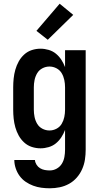

<svg xmlns="http://www.w3.org/2000/svg" viewBox="-20 -790 540 1033"><path d="M248 223Q225 223 202.5 220Q180 217 158.5 209Q137 201 118 188Q99 175 85.5 156.5Q72 138 64.5 115.5Q57 93 57 71H168Q169 84 176.5 96Q184 108 195.5 115Q207 122 220.5 124.5Q234 127 248 127Q268 127 285.5 117Q303 107 313 90.5Q323 74 326.5 54.5Q330 35 330 15V-91Q322 -70 310 -51.5Q298 -33 281 -19Q264 -5 242 1.5Q220 8 198 8Q174 8 151 0.5Q128 -7 110 -23.5Q92 -40 80.5 -61Q69 -82 62.5 -105Q56 -128 53.5 -152Q51 -176 51 -200V-320Q51 -344 53.5 -368Q56 -392 62.5 -415Q69 -438 80.5 -459Q92 -480 110 -496.5Q128 -513 151 -520.5Q174 -528 198 -528Q220 -528 242 -521.5Q264 -515 281 -501Q298 -487 310 -468.5Q322 -450 330 -429V-520H441V15Q441 42 437 68.5Q433 95 422 120Q411 145 393 165.5Q375 186 351.5 199Q328 212 301.5 217.5Q275 223 248 223ZM246 -88Q266 -88 284 -97.5Q302 -107 312 -124Q322 -141 326 -160.5Q330 -180 330 -200V-320Q330 -340 326 -359.5Q322 -379 312 -396Q302 -413 284 -422.5Q266 -432 246 -432Q226 -432 208 -422.5Q190 -413 180 -396Q170 -379 166 -359.5Q162 -340 162 -320V-200Q162 -180 166 -160.5Q170 -141 180 -124Q190 -107 208 -97.5Q226 -88 246 -88ZM237 -576 176 -624 301 -770 374 -710Z"/></svg>

Font: Iosevka Term Curly
Style: Bold
Weight: 700
Designer: Belleve Invis
Foundry: Belleve Invis
Version: Version 32.3.0